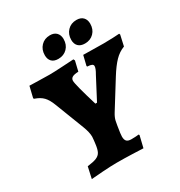

<svg xmlns="http://www.w3.org/2000/svg" viewBox="-196 -978 1056 1124"><g transform="rotate(-30 332.0 -416.0)"><path d="M336 -362H347L423 -507Q442 -539 442 -555Q442 -564 433 -568.5Q424 -573 403 -574L401 -579L417 -645Q456 -645 479 -644L556 -643Q585 -643 618 -644.5Q651 -646 661 -647L664 -640L648 -568Q611 -554 582 -524Q553 -494 520 -441L408 -261Q393 -237 388.5 -216.5Q384 -196 376 -141Q374 -123 374 -117Q374 -95 383.5 -85.5Q393 -76 415 -76Q432 -76 446 -77Q460 -78 464 -79L468 -74L449 5Q429 4 375 2Q321 0 271 0Q234 0 175 4Q116 8 97 10L114 -67Q155 -72 175.5 -80.5Q196 -89 205 -106Q214 -123 218 -156L221 -180Q223 -196 223 -204Q223 -234 206 -278L131 -472Q116 -512 96 -533Q76 -554 40 -566L36 -571L54 -646Q70 -646 111.5 -644.5Q153 -643 189 -643Q218 -643 276.5 -646.5Q335 -650 354 -651L359 -641L343 -574Q314 -573 301.5 -565.5Q289 -558 289 -543Q289 -517 336 -362ZM221 -755Q221 -793 244.5 -817.5Q268 -842 305 -842Q333 -842 348.5 -826Q364 -810 364 -783Q364 -745 340.5 -721Q317 -697 280 -697Q251 -697 236 -712.5Q221 -728 221 -755ZM400 -755Q400 -793 423.5 -817.5Q447 -842 484 -842Q513 -842 528.5 -826Q544 -810 544 -783Q544 -745 520.5 -721Q497 -697 460 -697Q431 -697 415.5 -712.5Q400 -728 400 -755Z"/></g></svg>

Font: Alegreya ExtraBold
Style: Italic
Weight: 800
Italic angle: -7°
Designer: Juan Pablo del Peral
Foundry: Huerta Tipografica
Version: Version 2.007; ttfautohint (v1.6)